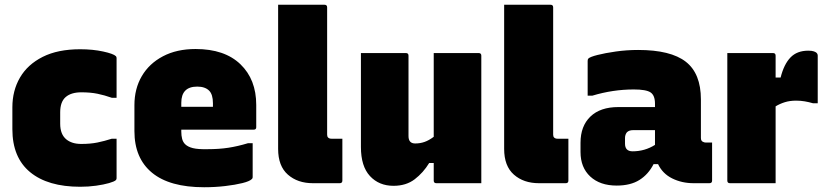

<svg xmlns="http://www.w3.org/2000/svg" viewBox="-20 -770 3480 807"><path d="M317 -563Q370 -563 413.5 -553.5Q457 -544 467 -534Q470 -531 470 -526V-359H450Q419 -370 389.5 -376Q360 -382 322 -382Q279 -382 256 -362Q233 -342 233 -298V-250Q233 -205 259 -184Q270 -175 285.5 -170Q301 -165 322 -165Q360 -165 389.5 -171Q419 -177 450 -187H470V-21Q470 -16 467 -13Q461 -7 438.5 -0.5Q416 6 384 10.5Q352 15 317 15Q181 15 106.5 -46.5Q32 -108 32 -227V-319Q32 -389 64 -444Q96 -499 159.5 -531Q223 -563 317 -563Z M802 -564Q924 -564 990.5 -500Q1057 -436 1057 -329V-235Q1057 -225 1046 -225H742V-217Q742 -200 745.5 -186.5Q749 -173 758 -164Q769 -153 790.5 -147.5Q812 -142 853 -143Q901 -143 940 -149Q979 -155 1022 -168H1042V-25Q1042 -20 1038 -17Q1029 -8 999 -0.5Q969 7 926.5 12Q884 17 838 17Q693 17 619 -44Q545 -105 545 -219V-328Q545 -397 576 -450Q607 -503 665 -533.5Q723 -564 802 -564ZM809 -406Q742 -406 742 -338V-321H875V-336Q875 -373 859 -389Q842 -406 809 -406Z M1419 -11Q1419 0 1408 0H1295Q1231 0 1190 -36Q1149 -72 1149 -144V-750H1344Q1355 -750 1355 -739V-204Q1355 -196 1359 -192Q1364 -187 1373 -187H1419Z M1686 -547Q1697 -547 1697 -536V-198Q1697 -167 1725 -167Q1746 -167 1764.5 -173.5Q1783 -180 1803 -195V-547H1992Q2003 -547 2003 -536V0H1814Q1803 0 1803 -11V-85H1784Q1759 -44 1723 -16.5Q1687 11 1634 11Q1573 11 1535 -30Q1497 -71 1497 -152V-547Z M2369 -11Q2369 0 2358 0H2245Q2181 0 2140 -36Q2099 -72 2099 -144V-750H2294Q2305 -750 2305 -739V-204Q2305 -196 2309 -192Q2314 -187 2323 -187H2369Z M2926 -352V-190Q2926 -176 2937 -173Q2941 -171 2945 -171H2973V-11Q2973 0 2962 0H2895Q2846 0 2805.5 -20Q2765 -40 2746 -80H2727Q2705 -37 2667.5 -13.5Q2630 10 2572 10Q2502 10 2461 -28Q2420 -66 2420 -131V-170Q2420 -240 2461.5 -280Q2503 -320 2579 -320H2733V-334Q2733 -369 2714.5 -381.5Q2696 -394 2644 -394Q2556 -394 2470 -368H2450V-514Q2450 -521 2453 -524Q2460 -531 2491.5 -539Q2523 -547 2568.5 -553.5Q2614 -560 2662 -560Q2799 -560 2862.5 -510.5Q2926 -461 2926 -352ZM2607 -166Q2607 -134 2639 -134Q2690 -134 2733 -161V-223H2641Q2624 -223 2615 -214Q2607 -204 2607 -190Z M3240 0H3048Q3037 0 3037 -11V-547H3229Q3240 -547 3240 -536V-444H3261Q3275 -500 3302.5 -528.5Q3330 -557 3377 -557Q3393 -557 3401 -554Q3409 -551 3412 -548Q3417 -543 3417 -536V-336H3397Q3380 -341 3362.5 -344Q3345 -347 3326 -347Q3300 -347 3279 -340.5Q3258 -334 3240 -323Z"/></svg>

Font: Recursive Sn Lnr St Blk
Style: Regular
Weight: 900
Version: Version 1.079;hotconv 1.0.112;makeotfexe 2.5.65598; ttfautoh